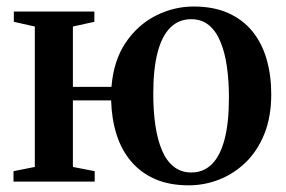

<svg xmlns="http://www.w3.org/2000/svg" viewBox="-20 -558 878 590"><path d="M560 11.5Q500 11.5 456 -8Q412 -27.5 382.5 -62.5Q353 -97.5 338 -145.2Q323 -193 321.5 -249.5H204V-45L271 -32V0H21.5V-32L87 -45V-476.5L22.5 -491V-522.5H270V-491L204 -476.5V-291H322.5Q329 -372 366.2 -427Q403.5 -482 459 -510Q514.5 -538 575 -538Q636 -538 681 -518Q726 -498 755.5 -461.8Q785 -425.5 799.2 -376.2Q813.5 -327 813.5 -268.5Q813.5 -199 792.5 -146.8Q771.5 -94.5 735.2 -59.2Q699 -24 653.5 -6.2Q608 11.5 560 11.5ZM568 -28Q605 -28 630.8 -53.2Q656.5 -78.5 670 -129.5Q683.5 -180.5 683.5 -258Q683.5 -309.5 677.2 -353.5Q671 -397.5 657.2 -430.2Q643.5 -463 621.5 -481Q599.5 -499 567.5 -499Q530 -499 504 -473.8Q478 -448.5 464.5 -397.8Q451 -347 451 -269.5Q451 -216.5 457.5 -172.5Q464 -128.5 477.8 -96Q491.5 -63.5 514 -45.8Q536.5 -28 568 -28Z"/></svg>

Font: Merriweather 96pt SemiBold
Style: Regular
Weight: 600
Version: Version 2.100